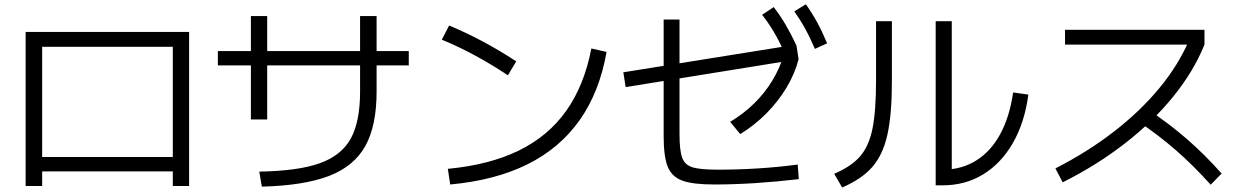

<svg xmlns="http://www.w3.org/2000/svg" viewBox="-20 -832 5665 874"><path d="M96.7 -686.5V14.6H171.9V-51.8H766.6V14.6H840.8V-686.5ZM766.6 -117.2H171.9V-619.1H766.6Z M1435.5 -88.9C1369.8 -65.4 1278 -52.7 1160.2 -50.8L1171.9 17.6C1300.1 14.3 1402.2 -2 1478 -31.2C1553.9 -60.5 1608.9 -106 1643.1 -167.5C1677.2 -229 1694.3 -311.5 1694.3 -415V-758.8H1619.1V-415C1619.1 -323.9 1605 -252.6 1576.7 -201.2C1548.3 -149.7 1501.3 -112.3 1435.5 -88.9ZM1122.1 -758.8V-288.1H1196.3V-758.8ZM971.7 -599.6V-534.2H1840.8V-599.6Z M2341.3 -146.5C2251.8 -102.9 2144.2 -75.2 2018.6 -63.5L2029.3 7.8C2165.4 -4.6 2282.6 -35.2 2380.9 -84C2479.2 -132.8 2558.4 -199.9 2618.7 -285.2C2678.9 -370.4 2719.7 -474 2741.2 -595.7L2671.9 -611.3C2650.4 -499.3 2612.3 -404.8 2557.6 -327.6C2502.9 -250.5 2430.8 -190.1 2341.3 -146.5ZM2142.1 -579.6C2191.9 -552.6 2241.9 -522.5 2292 -489.3L2330.1 -552.7C2227.2 -619.8 2125.3 -674.2 2024.4 -715.8L1991.2 -651.4C2042 -630.5 2092.3 -606.6 2142.1 -579.6Z M3085.9 -9.8C3117.8 2 3166.3 7.8 3231.4 7.8C3290.7 7.8 3353.2 5.7 3418.9 1.5C3484.7 -2.8 3550.5 -8.8 3616.2 -16.6L3611.3 -83C3553.4 -75.2 3493.3 -69.3 3431.2 -65.4C3369 -61.5 3307.9 -59.6 3248 -59.6C3193.4 -59.6 3154.5 -63.3 3131.3 -70.8C3108.2 -78.3 3092.8 -92.9 3085 -114.7C3077.1 -136.6 3073.2 -173.2 3073.2 -224.6V-743.2H3001V-211.9C3001 -150.1 3007.2 -103.8 3019.5 -73.2C3031.9 -42.6 3054 -21.5 3085.9 -9.8ZM2817.4 -502.9 2828.1 -435.5 3615.2 -562.5 3605.5 -625 3597.7 -627.9ZM3413.1 -361.3C3380.5 -329.4 3344.1 -301.4 3303.7 -277.3L3349.6 -221.7C3393.2 -248.4 3432.9 -279.8 3468.8 -315.9C3504.6 -352.1 3535.2 -391.3 3560.5 -433.6C3585.9 -475.9 3604.2 -518.9 3615.2 -562.5L3547.9 -583C3536.1 -542.6 3518.9 -503.6 3496.1 -465.8C3473.3 -428.1 3445.6 -393.2 3413.1 -361.3ZM3501.5 -688.5C3517.4 -661.8 3533.5 -630.9 3549.8 -595.7L3605.5 -625C3589.2 -659.5 3572.9 -690.8 3556.6 -718.8C3540.4 -746.7 3522.1 -773.8 3502 -799.8L3449.2 -764.6C3468.1 -740.6 3485.5 -715.2 3501.5 -688.5ZM3644.5 -702.6C3659.5 -675.6 3674.5 -644.5 3689.5 -609.4L3745.1 -634.8C3730.1 -670.6 3715 -702.5 3699.7 -730.5C3684.4 -758.5 3667.3 -785.8 3648.4 -812.5L3595.7 -780.3C3613.3 -755.5 3629.6 -729.7 3644.5 -702.6Z M4239.3 -735.4V11.7H4270.5C4339.5 11.7 4401.4 -5 4456.1 -38.6C4510.7 -72.1 4555.8 -120 4591.3 -182.1C4626.8 -244.3 4650.1 -317.4 4661.1 -401.4L4591.8 -411.1C4581.4 -337.6 4561.8 -274.4 4533.2 -221.7C4504.6 -168.9 4467.9 -128.7 4423.3 -101.1C4378.7 -73.4 4327.8 -59.6 4270.5 -59.6L4312.5 -21.5V-735.4ZM3895.5 -120.6C3868.8 -89.7 3829.4 -63.2 3777.3 -41L3813.5 21.5C3872.7 -3.9 3918.5 -35 3950.7 -71.8C3982.9 -108.6 4005.9 -157.6 4019.5 -218.8C4033.2 -279.9 4040 -361.3 4040 -462.9V-735.4H3967.8V-467.8C3967.8 -373.4 3962.4 -299.6 3951.7 -246.6C3940.9 -193.5 3922.2 -151.5 3895.5 -120.6Z M5051.3 -233.4C4971.5 -171.5 4882.5 -115.6 4784.2 -65.4L4817.4 -2C4920.2 -53.4 5014.5 -112.3 5100.1 -178.7C5185.7 -245.1 5259.4 -316.6 5321.3 -393.1C5383.1 -469.6 5430.3 -548.2 5462.9 -628.9V-696.3H4828.1V-628.9H5412.1L5391.6 -646.5C5359.7 -572.3 5314.9 -500.3 5257.3 -430.7C5199.7 -361 5131 -295.2 5051.3 -233.4ZM5331.5 -149.4C5384 -103.8 5437.2 -51.1 5491.2 8.8L5541 -42C5489.6 -99.9 5436.8 -152.3 5382.8 -199.2C5328.8 -246.1 5269.5 -291 5205.1 -334L5158.2 -281.2C5221.4 -238.9 5279.1 -195 5331.5 -149.4Z"/></svg>

Font: Pretendard Variable
Style: Regular
Weight: 400
Designer: Base glyphs from Inter by Rasmus Andersson; Hangeul glyphs from Noto Sans CJK(Source Han Sans) by Jang Soo-young and Kan
Foundry: Kil Hyung-jin
Version: Version 1.309;Glyphs 3.2 (3225)